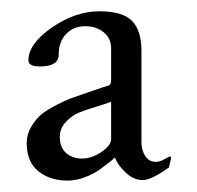

<svg xmlns="http://www.w3.org/2000/svg" viewBox="-20 -563 349 340"><path d="M176.8 -316.4V-382.8Q169.9 -379.9 150.4 -374Q130.9 -368.2 119.1 -363.3Q107.4 -358.4 96.7 -347.2Q85.9 -335.9 85.9 -320.3Q85.9 -301.8 97.2 -292Q108.4 -282.2 125 -282.2Q142.6 -282.2 159.7 -293.9Q176.8 -305.7 176.8 -316.4ZM230.5 -310.5Q230.5 -296.9 237.3 -286.6Q244.1 -276.4 255.9 -276.4Q261.7 -276.4 267.6 -279.3Q273.4 -282.2 277.3 -284.2L280.3 -286.1Q283.2 -285.2 283.2 -283.2Q281.2 -276.4 279.3 -266.6Q248 -244.1 232.4 -244.1Q216.8 -244.1 202.6 -257.3Q188.5 -270.5 183.6 -284.2L175.8 -277.3Q167 -270.5 157.2 -263.2Q147.5 -255.9 131.3 -249.5Q115.2 -243.2 99.6 -243.2Q68.4 -243.2 47.9 -259.8Q27.3 -276.4 27.3 -309.6Q27.3 -325.2 35.2 -338.4Q43 -351.6 52.7 -359.9Q62.5 -368.2 80.6 -377.4Q98.6 -386.7 110.4 -390.6Q122.1 -394.5 143.1 -401.9Q164.1 -409.2 170.9 -411.1Q176.8 -412.1 176.8 -420.9V-477.5Q176.8 -495.1 163.6 -505.9Q150.4 -516.6 130.9 -516.6Q110.4 -516.6 97.2 -502.9Q84 -489.3 84 -466.8Q84 -445.3 50.8 -445.3Q30.3 -445.3 30.3 -456.1Q30.3 -485.4 71.8 -514.2Q113.3 -543 156.2 -543Q197.3 -543 213.9 -525.9Q230.5 -508.8 230.5 -472.7Z"/></svg>

Font: Crimson Text
Style: Regular
Weight: 400
Version: Version 0.13